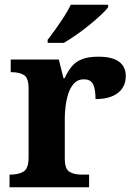

<svg xmlns="http://www.w3.org/2000/svg" viewBox="-20 -786 563 806"><path d="M20 0V-53H23Q57 -53 78.5 -65.5Q100 -78 100 -125V-415Q100 -459 80.5 -471Q61 -483 28 -483H25V-536H227L246.5 -458H251.6Q265 -488 282 -508Q299 -528 325.5 -538Q352 -548 393 -548Q451.6 -548 479.8 -526.9Q508 -505.8 508 -467Q508 -421 474.5 -395.5Q441 -370 381 -370Q381 -411 371 -432Q361 -453 332 -453Q306 -453 290 -435Q274 -417 266 -390.5Q258 -364 255 -337Q252 -310 252 -293V-120Q252 -76 272 -64.5Q292 -53 322 -53H354V0ZM180 -619Q195 -638 213.5 -664Q232 -690 249.5 -717Q267 -744 277 -766H434V-756Q425 -743 403.5 -723Q382 -703 355 -681Q328 -659 300 -639.5Q272 -620 248 -606H180Z"/></svg>

Font: Noto Naskh Arabic UI
Style: Regular
Weight: 400
Designer: Monotype Design Team, David Williams, Mohamad Dakak and Nizar Qandah
Foundry: Monotype Imaging Inc.
Version: Version 2.014